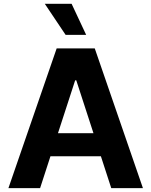

<svg xmlns="http://www.w3.org/2000/svg" viewBox="-20 -979 788 999"><path d="M23.8 0 274.9 -727.3H473L723.7 0H558.9L505 -165.8H242.5L188.6 0ZM466.3 -285.9 376.8 -561.1H371.1L281.6 -285.9ZM213.1 -959.2H352.6L428.3 -797.6H321.4Z"/></svg>

Font: Inter P
Style: Bold
Weight: 700
Designer: Rasmus Andersson
Foundry: rsms
Version: Version 3.018;git-588b23468